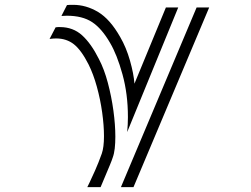

<svg xmlns="http://www.w3.org/2000/svg" viewBox="-20 -600 1040 794"><path d="M717 -569 506 -54Q509 -86 509 -116Q509 -211 486.5 -292.5Q464 -374 435 -423Q401 -482 361 -508.5Q321 -535 256 -535Q251 -535 245.5 -534.5Q240 -534 234 -534L257 -579Q264 -580 270 -580Q276 -580 283 -580Q336 -580 385.5 -550.5Q435 -521 477 -447Q502 -404 517.5 -349.5Q533 -295 536 -254L666 -569ZM793 -569H845L532 174H480ZM341 174Q341 174 350 155.5Q359 137 373 105.5Q387 74 401 35Q410 9 410 -37Q410 -81 402.5 -135Q395 -189 380.5 -241.5Q366 -294 346 -334Q316 -393 285.5 -417Q255 -441 212 -441Q206 -441 199.5 -440.5Q193 -440 185 -439L210 -487Q215 -488 219.5 -488Q224 -488 228 -488Q282 -488 319.5 -454Q357 -420 389 -356Q411 -314 426 -257.5Q441 -201 449 -142.5Q457 -84 457 -35Q457 -8 454.5 14Q452 36 446 52Q443 62 434 83.5Q425 105 414.5 130Q404 155 396 174Z"/></svg>

Font: Train One
Style: Regular
Weight: 400
Designer: Fontworks Inc.
Foundry: Fontworks Inc.
Version: Version 1.100